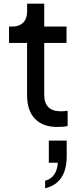

<svg xmlns="http://www.w3.org/2000/svg" viewBox="-20 -683 436 1042"><path d="M127 -166V-450H29V-539H49Q85 -539 106 -560.5Q127 -582 127 -619V-663H220V-539H341V-450H220V-169Q220 -79 310 -79Q329 -79 347 -82V1Q326 6 291 6Q212 6 169.5 -38.5Q127 -83 127 -166ZM294 200H245V80H342V165Q342 238 312.5 281.5Q283 325 225 339V298Q288 281 294 200Z"/></svg>

Font: Eudoxus Sans Medium
Style: Regular
Weight: 500
Designer: Stijn de Vries
Foundry: tokotype
Version: Version 2.005